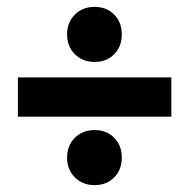

<svg xmlns="http://www.w3.org/2000/svg" viewBox="-20 -609 551 558"><path d="M334 -509Q334 -474 312 -451.5Q290 -429 255 -429Q220 -429 197.5 -451.5Q175 -474 175 -509Q175 -544 197.5 -566.5Q220 -589 255 -589Q290 -589 312 -566.5Q334 -544 334 -509ZM32 -384H478V-270H32ZM334 -151Q334 -116 312 -93.5Q290 -71 255 -71Q220 -71 197.5 -93.5Q175 -116 175 -151Q175 -186 197.5 -208.5Q220 -231 255 -231Q290 -231 312 -208.5Q334 -186 334 -151Z"/></svg>

Font: Montserrat arm2
Style: Bold
Weight: 700
Designer: Julieta Ulanovsky
Foundry: Julieta Ulanovsky
Version: Version 6.000